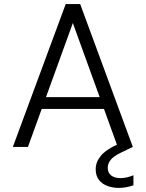

<svg xmlns="http://www.w3.org/2000/svg" viewBox="-20 -720 714 941"><path d="M43 0 302 -700H373L631 0H557L320 -654H354L117 0ZM163 -186 184 -244H490L511 -186ZM562 201Q534 201 508 192Q482 183 465.5 162.5Q449 142 449 109Q449 75 473.5 44.5Q498 14 557 -13L612 -38L631 0L571 29Q536 46 522 64Q508 82 508 102Q508 127 525 140Q542 153 570 153Q600 153 634 139V188Q618 194 599 197.5Q580 201 562 201Z"/></svg>

Font: Host Grotesk Light
Style: Regular
Weight: 300
Designer: Doukan Karapınar
Foundry: Element Type
Version: Version 1.003